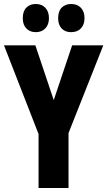

<svg xmlns="http://www.w3.org/2000/svg" viewBox="-20 -941 537 961"><path d="M249 -440 341 -714H497L323 -275V0H173V-270L0 -714H157ZM94 -850Q94 -885 112 -903Q130 -921 159 -921Q189 -921 207 -902Q225 -883 225 -850Q225 -818 207 -799Q189 -780 159 -780Q130 -780 112 -798.5Q94 -817 94 -850ZM271 -850Q271 -885 289 -903Q307 -921 336 -921Q367 -921 385 -902Q403 -883 403 -850Q403 -818 385 -799Q367 -780 336 -780Q306 -780 288.5 -798.5Q271 -817 271 -850Z"/></svg>

Font: Noto Sans Gujarati ExtraCondensed ExtraBold
Style: Regular
Weight: 800
Width: 2
Designer: Jelle Bosma - Monotype Design Team, Universal Thirst
Foundry: Monotype Imaging Inc.
Version: Version 2.106; ttfautohint (v1.8.4.7-5d5b)